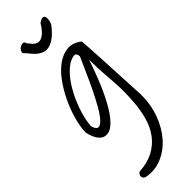

<svg xmlns="http://www.w3.org/2000/svg" viewBox="-369 -859 1184 1184"><g transform="rotate(-45 223.0 -266.5)"><path d="M83 252.9Q155.3 249 206.1 222.2Q256.8 195.3 290 151.4Q323.2 107.4 339.8 48.8Q356.4 -9.8 361.3 -78.1Q364.3 -122.1 364.7 -155.8Q365.2 -189.5 363.8 -217.3Q362.3 -245.1 360.4 -270.5Q358.4 -295.9 356.4 -323.2Q354.5 -350.6 353 -382.3Q351.6 -414.1 351.6 -455.1Q304.7 -317.4 263.7 -233.4Q222.7 -149.4 187 -106.4Q151.4 -63.5 122.6 -54.7Q93.8 -45.9 72.3 -58.1Q50.8 -70.3 37.1 -98.1Q23.4 -126 18.6 -155.3Q20.5 -204.1 37.1 -263.2Q53.7 -322.3 81.1 -379.4Q108.4 -436.5 144.5 -485.8Q180.7 -535.2 222.7 -564.5Q264.6 -593.8 309.1 -597.7Q353.5 -601.6 398.4 -567.4Q399.4 -568.4 400.9 -545.9Q402.3 -523.4 404.8 -485.4Q407.2 -447.3 409.7 -397Q412.1 -346.7 415 -292Q418 -237.3 420.4 -182.6Q422.9 -127.9 425.8 -81.1Q426.8 9.8 398.4 85.9Q370.1 162.1 322.8 214.8Q275.4 267.6 214.4 292Q153.3 316.4 88.9 303.7Q85.9 303.7 79.6 299.8Q73.2 295.9 69.8 289.1Q66.4 282.2 68.4 272.9Q70.3 263.7 83 252.9ZM70.3 -154.3Q81.1 -119.1 98.6 -119.6Q116.2 -120.1 138.2 -145Q160.2 -169.9 184.6 -212.9Q209 -255.9 233.9 -307.1Q258.8 -358.4 282.2 -411.6Q305.7 -464.8 326.2 -509.8Q326.2 -521.5 320.8 -531.7Q315.4 -542 296.9 -538.1Q266.6 -532.2 237.8 -508.3Q209 -484.4 183.6 -450.7Q158.2 -417 137.2 -376.5Q116.2 -335.9 101.6 -295.4Q86.9 -254.9 78.6 -217.8Q70.3 -180.7 70.3 -154.3ZM150.4 -798.8Q154.3 -795.9 160.6 -787.1Q167 -778.3 175.8 -769.5Q184.6 -760.7 196.8 -755.4Q209 -750 224.6 -753.9Q240.2 -757.8 258.8 -774.4Q277.3 -791 299.8 -827.1Q322.3 -842.8 334 -841.3Q345.7 -839.8 348.6 -828.6Q351.6 -817.4 348.6 -801.3Q345.7 -785.2 338.9 -772.5Q305.7 -729.5 277.8 -709.5Q250 -689.5 226.1 -685.1Q202.1 -680.7 183.1 -688.5Q164.1 -696.3 148.9 -709.5Q133.8 -722.7 122.1 -737.3Q110.4 -752 102.5 -761.7Q86.9 -771.5 91.3 -785.2Q95.7 -798.8 108.4 -807.6Q121.1 -816.4 134.8 -816.4Q148.4 -816.4 150.4 -798.8Z"/></g></svg>

Font: Shadows Into Light Two
Style: Regular
Weight: 400
Designer: Kimberly Geswein
Foundry: Kimberly Geswein
Version: Version 1.003 2012